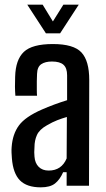

<svg xmlns="http://www.w3.org/2000/svg" viewBox="-20 -797 454 824"><path d="M155 7Q95 7 65.5 -23Q36 -53 31 -118Q30 -129 29.5 -142Q29 -155 30 -166Q34 -222 61.5 -259Q89 -296 160 -327Q185 -338 212 -348Q239 -358 268 -367V-474Q268 -505 252.5 -519Q237 -533 203 -533Q174 -533 157 -521.5Q140 -510 139 -480Q138 -468 138 -448.5Q138 -429 138 -411.5Q138 -394 139 -386H46Q43 -423 45 -468Q47 -541 82.5 -574.5Q118 -608 207 -608Q296 -608 329.5 -572Q363 -536 363 -454L362 0H266V-58H251Q237 -26 216 -9.5Q195 7 155 7ZM189 -65Q244 -65 266 -117L267 -295Q246 -289 225.5 -281Q205 -273 181 -259Q149 -241 138.5 -217.5Q128 -194 128 -166Q127 -152 127 -143.5Q127 -135 128 -125Q130 -97 146 -81Q162 -65 189 -65ZM97 -777H163L207 -705L252 -777H318L238 -654H177Z"/></svg>

Font: Big Shoulders Text SemiBold
Style: Regular
Weight: 600
Designer: Patric King
Foundry: XO Type Co
Version: Version 1.000; ttfautohint (v1.8.2)